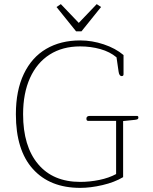

<svg xmlns="http://www.w3.org/2000/svg" viewBox="-20 -901 741 931"><path d="M254 -867 275 -881 362 -790 449 -881 470 -867 375 -749H349ZM57 -347Q57 -462 95.5 -542.5Q134 -623 204 -664Q274 -705 369 -705Q426 -705 483 -686Q540 -667 579 -634V-541Q579 -532 570 -532Q558 -532 555 -554L545 -623Q513 -650 466.5 -663Q420 -676 369 -676Q283 -676 221 -636.5Q159 -597 125.5 -523Q92 -449 92 -347Q92 -192 164.5 -105.5Q237 -19 369 -19Q415 -19 461.5 -28.5Q508 -38 543 -57V-315H407Q399 -315 399 -326Q399 -339 416 -339H644Q651 -339 651 -331Q651 -325 647 -323Q643 -321 635 -320L577 -314V-42Q535 -17 477 -3.5Q419 10 369 10Q222 10 139.5 -81.5Q57 -173 57 -347Z"/></svg>

Font: Maitree ExtraLight
Style: Regular
Weight: 250
Designer: CadsonDemak Team
Foundry: CadsonDemak
Version: Version 1.002